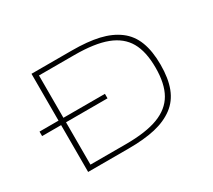

<svg xmlns="http://www.w3.org/2000/svg" viewBox="-132 -943 1314 1186"><g transform="rotate(-30 525.0 -350.0)"><path d="M193 0V-334H57.5V-366H193V-700H480Q592.5 -700 671.5 -681.8Q750.5 -663.5 805.5 -622.5Q860.5 -581.5 886.2 -514.2Q912 -447 912 -350Q912 -253 886.2 -185.8Q860.5 -118.5 805.5 -77.5Q750.5 -36.5 671.5 -18.2Q592.5 0 480 0ZM228 -32H480Q624.5 -32 710.8 -64.8Q797 -97.5 836.5 -166.5Q876 -235.5 876 -350Q876 -464.5 836.5 -533.5Q797 -602.5 710.8 -635.2Q624.5 -668 480 -668H228V-366H524V-334H228Z"/></g></svg>

Font: League Mono Extended Thin
Style: Regular
Weight: 100
Width: 9
Designer: Tyler Finck
Foundry: The League of Moveable Type / Tyler Finck
Version: Version 2.210